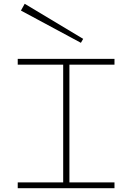

<svg xmlns="http://www.w3.org/2000/svg" viewBox="-20 -998 701 1018"><path d="M348 -655V-31H587V0H74V-31H315V-655H74V-686H587V-655ZM111 -978 91 -942 409 -771 421 -792Z"/></svg>

Font: BioRhyme Expanded ExtraLight
Style: Regular
Weight: 275
Width: 7
Designer: Aoife Mooney
Foundry: Aoife Mooney Type
Version: Version 1.000